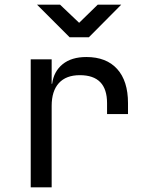

<svg xmlns="http://www.w3.org/2000/svg" viewBox="-20 -805 640 825"><path d="M112 0V-550H202V-445H204Q211 -498 249 -529Q287 -560 351 -560Q437 -560 483.5 -508.5Q530 -457 530 -362V-315H440V-362Q440 -482 323 -482Q264 -482 233 -448Q202 -414 202 -350V0ZM279 -645 139 -785H238L320 -707L400 -785H501L362 -645Z"/></svg>

Font: JetBrainsMonoNL NFM
Style: Regular
Weight: 400
Monospace: yes
Designer: Philipp Nurullin, Konstantin Bulenkov
Foundry: JetBrains
Version: Version 2.304; ttfautohint (v1.8.4.7-5d5b);Nerd Fonts 3.3.0